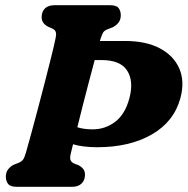

<svg xmlns="http://www.w3.org/2000/svg" viewBox="-20 -720 723 740"><path d="M252.5 -127Q248.5 -109.5 252.2 -102Q256 -94.5 264 -90.5L283 -83Q295 -76.5 301.2 -68.2Q307.5 -60 307.5 -46.5Q307.5 -25.5 294.5 -12.8Q281.5 0 258 0H45Q20 0 11.2 -11.2Q2.5 -22.5 2.5 -39.5Q2.5 -56.5 12 -68.2Q21.5 -80 34 -85.5L51.5 -92.5Q63 -97 68.8 -104.8Q74.5 -112.5 80 -132Q87.5 -158.5 99.5 -202Q111.5 -245.5 125.2 -297.5Q139 -349.5 152.5 -402Q166 -454.5 177.2 -499.5Q188.5 -544.5 194.5 -574Q197.5 -587 195.2 -595.8Q193 -604.5 182.5 -609.5L165.5 -617Q140.5 -630 140.5 -653.5Q140.5 -675 153.2 -687.5Q166 -700 190.5 -700H403.5Q428.5 -700 437 -689Q445.5 -678 445.5 -661Q445.5 -643.5 436 -632Q426.5 -620.5 413.5 -614.5L394 -607Q382 -602 377.5 -594.8Q373 -587.5 367 -569Q366 -565.5 365 -562H463.5Q542.5 -562 596 -533.8Q649.5 -505.5 671 -456Q692.5 -406.5 675.5 -342.5Q651 -251.5 565.5 -202Q480 -152.5 353.5 -152.5Q297.5 -153 261.5 -164Q254 -134 252.5 -127ZM336 -221.5Q384.5 -221 423.5 -250.2Q462.5 -279.5 479 -342.5Q496 -407.5 470 -448Q444 -488.5 371.5 -488.5H345Q334.5 -449.5 322.5 -404Q310.5 -358.5 299 -313.2Q287.5 -268 278 -229.5Q303.5 -221.5 336 -221.5Z"/></svg>

Font: Fraunces 144pt SuperSoft
Style: Bold Italic
Weight: 700
Italic angle: -16°
Version: Version 1.000;[0bf87f6ff]